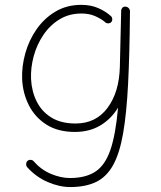

<svg xmlns="http://www.w3.org/2000/svg" viewBox="-20 -526 654 779"><path d="M286.6 -24.9Q369.6 -24.9 416.7 -88.9Q463.9 -152.8 466.3 -255.9L471.7 -483.9Q472.2 -488.3 474.6 -491.7Q478.5 -498.5 485.8 -499Q488.3 -499.5 490.7 -499Q496.1 -498.5 500.5 -494.6Q505.4 -490.7 506.8 -484.4Q506.8 -484.4 506.8 -484.4Q507.3 -483.9 507.3 -482.9Q507.3 -481.4 507.3 -479V-477.5Q505.9 -309.1 499.8 -187.7Q493.7 -66.4 479.5 15.1Q465.3 96.7 438.7 144.3Q412.1 191.9 369.6 212.4Q327.1 232.9 264.6 232.9Q221.2 232.9 173.8 212.6Q126.5 192.4 90.8 152.8Q85.9 147.5 86.2 139.6Q86.4 131.8 91.3 127Q96.7 122.1 104.5 122.6Q112.3 123 116.7 128.4Q146.5 162.6 186.5 179.4Q226.6 196.3 263.7 196.3Q326.7 196.3 366.2 170.9Q405.8 145.5 427.5 83.3Q449.2 21 459 -89.4Q431.6 -43.9 387.5 -17.3Q343.3 9.3 283.7 9.3Q215.3 9.3 168.7 -20.3Q122.1 -49.8 97.2 -98.9Q72.3 -147.9 69.8 -205.6Q67.9 -257.3 82.8 -310.3Q97.7 -363.3 128.7 -407.7Q159.7 -452.1 205.3 -479.2Q251 -506.3 310.1 -506.3Q348.6 -506.3 379.2 -492.9Q409.7 -479.5 430.7 -460Q435.5 -455.1 435.5 -447.5Q435.5 -439.9 430.2 -435.1Q424.8 -430.7 417 -431.4Q409.2 -432.1 404.8 -437.5Q389.6 -450.2 365.7 -460.7Q341.8 -471.2 310.5 -471.2Q260.3 -471.2 221.2 -447.3Q182.1 -423.3 155.8 -384Q129.4 -344.7 116.7 -297.9Q104 -251 106 -205.1Q108.4 -155.8 128.7 -114.7Q148.9 -73.7 188.2 -49.3Q227.5 -24.9 286.6 -24.9Z"/></svg>

Font: Mikhak-DS1-FD ExtraLight
Style: Regular
Weight: 200
Designer: Amin Abedi
Version: Version 3.2